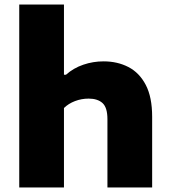

<svg xmlns="http://www.w3.org/2000/svg" viewBox="-20 -828 752 848"><path d="M65 0V-808H262.5V-498H271.5Q304.5 -527.5 347.8 -542.2Q391 -557 437.5 -557Q498.5 -557 547 -532Q595.5 -507 623.8 -453Q652 -399 652 -312.5V0H454.5V-301.5Q454.5 -353 432.8 -372.8Q411 -392.5 371.5 -392.5Q340 -392.5 311.2 -381.5Q282.5 -370.5 262.5 -351V0Z"/></svg>

Font: Encode Sans Expanded ExtraBold
Style: Regular
Weight: 800
Width: 7
Designer: Multiple Designers
Foundry: Impallari Type
Version: Version 3.000; ttfautohint (v1.8.3) -l 8 -r 50 -G 200 -x 14 